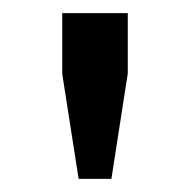

<svg xmlns="http://www.w3.org/2000/svg" viewBox="-20 -755 290 293"><path d="M150 -482H100L75 -642V-735H175V-643Z"/></svg>

Font: Carrois Gothic SC
Style: Regular
Weight: 400
Designer: Ralph du Carrois
Foundry: Ralph du Carrois
Version: Version 1.002